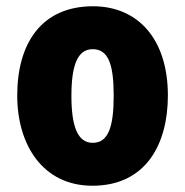

<svg xmlns="http://www.w3.org/2000/svg" viewBox="-20 -583 592 613"><path d="M516 -278C516 -460 419 -563 277 -563C112 -563 35 -444 35 -278C35 -120 117 10 275 10C446 10 516 -123 516 -278ZM208 -277C208 -378 229 -426 276 -426C326 -426 343 -377 343 -278C343 -178 326 -127 276 -127C228 -127 208 -179 208 -277Z"/></svg>

Font: Noto Sans Devanagari UI Condensed Black
Style: Regular
Weight: 900
Width: 3
Designer: Jelle Bosma - Monotype Design Team
Foundry: Monotype Imaging Inc.
Version: Version 2.004